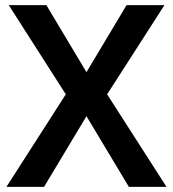

<svg xmlns="http://www.w3.org/2000/svg" viewBox="-20 -725 671 745"><path d="M5 0 252 -385V-333L14 -705H160L328 -424H303L471 -705H618L379 -333V-385L626 0H480L303 -295H328L151 0Z"/></svg>

Font: Nunito Sans 10pt SemiCondensed
Style: Bold
Weight: 700
Width: 4
Designer: Vernon Adams
Foundry: Vernon Adams
Version: Version 3.101;gftools[0.9.27]